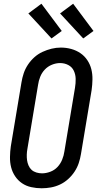

<svg xmlns="http://www.w3.org/2000/svg" viewBox="-20 -1001 540 1029"><path d="M203 8Q175 8 147.5 2Q120 -4 98 -19Q76 -34 61 -56.5Q46 -79 39.5 -105Q33 -131 33.5 -160Q34 -189 38 -217L95 -559Q99 -584 107 -608Q115 -632 129.5 -654Q144 -676 164 -694Q184 -712 208 -723Q232 -734 256.5 -740Q281 -746 306 -746Q335 -746 362 -738.5Q389 -731 411 -716Q433 -701 448 -678.5Q463 -656 469.5 -630Q476 -604 475.5 -575Q475 -546 471 -518L414 -176Q410 -151 402 -127Q394 -103 379.5 -81Q365 -59 345 -41Q325 -23 301.5 -12Q278 -1 253 3.5Q228 8 203 8ZM205 -72Q227 -72 249.5 -80.5Q272 -89 288 -106Q304 -123 313 -145Q322 -167 325 -189L382 -531Q386 -555 385.5 -578.5Q385 -602 375.5 -622Q366 -642 346 -652.5Q326 -663 302 -663Q280 -663 258 -654Q236 -645 220 -628Q204 -611 195.5 -589.5Q187 -568 184 -546L127 -204Q124 -188 123.5 -172.5Q123 -157 125 -142.5Q127 -128 133 -114Q139 -100 149.5 -90.5Q160 -81 175 -76.5Q190 -72 205 -72ZM426 -795 302 -929 372 -981 481 -835ZM256 -795 132 -929 202 -981 311 -835Z"/></svg>

Font: Iosevka Slab Medium Oblique
Style: Regular
Weight: 500
Italic angle: -9°
Monospace: yes
Designer: Belleve Invis
Foundry: Belleve Invis
Version: Version 11.1.1; ttfautohint (v1.8.3)